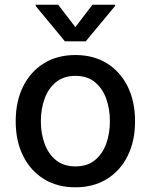

<svg xmlns="http://www.w3.org/2000/svg" viewBox="-20 -787 642 818"><path d="M301.1 11Q224.4 11 167.3 -24.1Q110.1 -59.3 78.5 -122.7Q46.9 -186.1 46.9 -270.2Q46.9 -355.1 78.5 -418.7Q110.1 -482.2 167.3 -517.4Q224.4 -552.6 301.1 -552.6Q378.2 -552.6 435.2 -517.4Q492.2 -482.2 523.8 -418.7Q555.4 -355.1 555.4 -270.2Q555.4 -186.1 523.8 -122.7Q492.2 -59.3 435.2 -24.1Q378.2 11 301.1 11ZM301.5 -78.1Q351.6 -78.1 384.1 -104.4Q416.5 -130.7 432.4 -174.5Q448.2 -218.4 448.2 -270.6Q448.2 -322.8 432.4 -366.8Q416.5 -410.9 384.1 -437.3Q351.6 -463.8 301.5 -463.8Q251.4 -463.8 218.8 -437.3Q186.1 -410.9 170.1 -366.8Q154.1 -322.8 154.1 -270.6Q154.1 -218.4 170.1 -174.5Q186.1 -130.7 218.8 -104.4Q251.4 -78.1 301.5 -78.1ZM345.2 -610.8H256.7L132.1 -761.4V-766.7H228L301.1 -671.5L373.9 -766.7H470.2V-761.4Z"/></svg>

Font: Linik Sans Medium
Style: Regular
Weight: 500
Designer: Rasmus Andersson (font), Cristiano Sobral (main changes)
Foundry: rsms
Version: Version 3.018;June 1, 2022;FontCreator 14.0.0.2814 64-bit; t